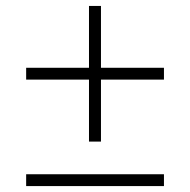

<svg xmlns="http://www.w3.org/2000/svg" viewBox="-20 -629 642 649"><path d="M68.4 -399.9H280.8V-608.9H321.3V-399.9H534.2V-359.9H321.3V-150.4H280.8V-359.9H68.4ZM68.4 0V-40H534.2V0Z"/></svg>

Font: Spartan MB Light
Style: Regular
Weight: 300
Designer: Matt Bailey, Mirko Velimirovic
Foundry: Matt Bailey
Version: Version 1.005